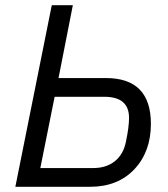

<svg xmlns="http://www.w3.org/2000/svg" viewBox="-20 -718 644 738"><path d="M39 0 179 -698H260L205 -418H387Q560 -418 560 -242Q560 -135 496.5 -67.5Q433 0 326 0ZM135 -72H338Q388 -72 421 -98Q454 -124 464 -173Q476 -230 476 -265Q476 -346 381 -346H190Z"/></svg>

Font: Aneliza
Style: Italic
Weight: 400
Italic angle: -11.31°
Designer: Mike Abbink, Paul van der Laan, Pieter van Rosmalen
Foundry: Bold Monday
Version: Version 3.0